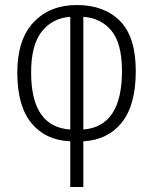

<svg xmlns="http://www.w3.org/2000/svg" viewBox="-20 -745 610 765"><path d="M260 -182Q162 -186 105.5 -254Q49 -322 49 -456Q49 -588 114 -656.5Q179 -725 286 -725Q395 -725 458 -661.5Q521 -598 521 -462Q521 -326 465 -256.5Q409 -187 312 -182V0H260ZM260 -678Q189 -673 146.5 -619.5Q104 -566 104 -456Q104 -239 260 -229ZM466 -462Q466 -571 424.5 -622Q383 -673 312 -678V-229Q466 -241 466 -462Z"/></svg>

Font: Noto Sans Georgian Light Cond
Style: Regular
Weight: 300
Width: 3
Designer: Monotype Design team
Foundry: Monotype Imaging Inc.
Version: Version 1.000